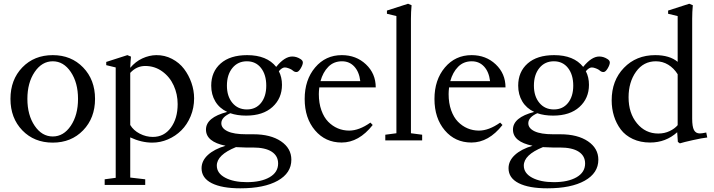

<svg xmlns="http://www.w3.org/2000/svg" viewBox="-20 -746 3793 1020"><path d="M260.3 11.7Q161.6 11.7 98.6 -53.5Q35.6 -118.7 35.6 -220.7Q35.6 -322.8 98.6 -387.9Q161.6 -453.1 260.3 -453.1Q358.4 -453.1 421.6 -387.7Q484.9 -322.3 484.9 -220.7Q484.9 -119.1 421.6 -53.7Q358.4 11.7 260.3 11.7ZM164.1 -77.9Q202.6 -21 260.3 -21Q317.9 -21 356.2 -77.9Q394.5 -134.8 394.5 -220.7Q394.5 -306.6 356.2 -363.5Q317.9 -420.4 260.3 -420.4Q202.6 -420.4 164.1 -363.5Q125.5 -306.6 125.5 -220.7Q125.5 -134.8 164.1 -77.9Z M536.1 236.3V206.5L594.7 198.7V-387.7L544.4 -399.9V-417L656.7 -453.1L675.8 -445.3Q672.9 -417.5 671.9 -385.7Q699.7 -418.9 736.3 -435.8Q772.9 -452.6 810.1 -453.1Q855 -453.6 893.8 -433.3Q932.6 -413.1 957.8 -379.9Q982.9 -346.7 997.1 -305.9Q1011.2 -265.1 1011.2 -223.6Q1011.2 -172.9 992.7 -128.4Q974.1 -84 943.4 -53.5Q912.6 -22.9 872.3 -5.6Q832 11.7 789.1 11.7Q731.4 11.7 671.9 -16.1V197.3L751.5 206.5V236.3ZM751.5 -395.5Q705.6 -395.5 671.9 -358.9V-82Q689 -53.2 722.4 -35.9Q755.9 -18.6 792 -18.6Q851.6 -18.6 887.7 -67.6Q923.8 -116.7 923.8 -192.9Q923.8 -245.6 902.8 -291.7Q881.8 -337.9 841.8 -366.7Q801.8 -395.5 751.5 -395.5Z M1287.6 -131.8Q1240.2 -131.8 1203.6 -144.5Q1155.8 -123 1155.8 -91.3Q1155.8 -64.5 1189 -48.6Q1222.2 -32.7 1287.6 -32.7H1325.7Q1417.5 -32.7 1472.7 4.6Q1527.8 42 1527.8 102.5Q1527.8 173.3 1455.6 213.9Q1383.3 254.4 1256.8 254.4Q1158.7 254.4 1104.7 227.1Q1050.8 199.7 1050.8 147.9Q1050.8 108.4 1084.2 77.4Q1117.7 46.4 1178.2 28.3Q1074.2 7.3 1074.2 -57.6Q1074.2 -122.1 1187 -151.4Q1145.5 -170.9 1123.8 -207.3Q1102.1 -243.7 1102.1 -291Q1102.1 -364.7 1152.3 -408.9Q1202.6 -453.1 1293 -453.1Q1397.5 -453.1 1447.3 -390.6Q1491.7 -445.8 1532.7 -445.8Q1555.7 -445.8 1576.7 -432.1Q1588.9 -424.3 1588.9 -414.1Q1588.9 -401.9 1577.4 -382.6Q1565.9 -363.3 1555.2 -363.3Q1543.9 -363.3 1535.2 -371.6Q1528.8 -377.4 1515.4 -382.6Q1502 -387.7 1493.2 -387.7Q1478.5 -387.7 1461.4 -367.7Q1478 -335.9 1478 -295.4Q1478 -223.6 1427.5 -177.7Q1377 -131.8 1287.6 -131.8ZM1291.5 -164.6Q1338.9 -164.6 1366.7 -199.2Q1394.5 -233.9 1394.5 -291Q1394.5 -349.1 1366.7 -384.8Q1338.9 -420.4 1291.5 -420.4Q1243.7 -420.4 1214.6 -384.8Q1185.5 -349.1 1185.5 -291Q1185.5 -234.4 1214.6 -199.5Q1243.7 -164.6 1291.5 -164.6ZM1131.8 133.8Q1131.8 174.3 1176.3 198Q1220.7 221.7 1291.5 221.7Q1366.7 221.7 1412.1 195.6Q1457.5 169.4 1457.5 122.6Q1457.5 82 1423.3 59.8Q1389.2 37.6 1322.3 37.6H1283.7Q1264.6 37.6 1233.4 35.6Q1131.8 76.7 1131.8 133.8Z M1794.9 11.2Q1708.5 11.2 1653.6 -53.5Q1598.6 -118.2 1598.6 -220.2Q1598.6 -321.8 1654.1 -387.5Q1709.5 -453.1 1795.9 -453.1Q1872.1 -453.1 1924.1 -404.1Q1976.1 -355 1976.1 -281.7H1676.3Q1673.8 -261.2 1673.8 -246.1Q1673.8 -198.2 1687.3 -160.4Q1700.7 -122.6 1723.4 -99.4Q1746.1 -76.2 1774.4 -64.2Q1802.7 -52.2 1835 -52.2Q1887.7 -52.2 1947.8 -94.7L1960 -82Q1886.7 11.2 1794.9 11.2ZM1796.9 -420.4Q1752.9 -420.4 1724.1 -391.1Q1695.3 -361.8 1682.6 -314.9H1894Q1888.2 -364.3 1862.3 -392.3Q1836.4 -420.4 1796.9 -420.4Z M2026.9 0V-30.3L2085.9 -38.1V-660.6L2035.6 -672.9V-689.9L2147.9 -726.1L2166.5 -718.3Q2163.1 -681.6 2163.1 -646.5V-38.1L2222.7 -30.3V0Z M2484.4 11.2Q2397.9 11.2 2343 -53.5Q2288.1 -118.2 2288.1 -220.2Q2288.1 -321.8 2343.5 -387.5Q2398.9 -453.1 2485.4 -453.1Q2561.5 -453.1 2613.5 -404.1Q2665.5 -355 2665.5 -281.7H2365.7Q2363.3 -261.2 2363.3 -246.1Q2363.3 -198.2 2376.7 -160.4Q2390.1 -122.6 2412.8 -99.4Q2435.5 -76.2 2463.9 -64.2Q2492.2 -52.2 2524.4 -52.2Q2577.1 -52.2 2637.2 -94.7L2649.4 -82Q2576.2 11.2 2484.4 11.2ZM2486.3 -420.4Q2442.4 -420.4 2413.6 -391.1Q2384.8 -361.8 2372.1 -314.9H2583.5Q2577.6 -364.3 2551.8 -392.3Q2525.9 -420.4 2486.3 -420.4Z M2918.5 -131.8Q2871.1 -131.8 2834.5 -144.5Q2786.6 -123 2786.6 -91.3Q2786.6 -64.5 2819.8 -48.6Q2853 -32.7 2918.5 -32.7H2956.5Q3048.3 -32.7 3103.5 4.6Q3158.7 42 3158.7 102.5Q3158.7 173.3 3086.4 213.9Q3014.2 254.4 2887.7 254.4Q2789.6 254.4 2735.6 227.1Q2681.6 199.7 2681.6 147.9Q2681.6 108.4 2715.1 77.4Q2748.5 46.4 2809.1 28.3Q2705.1 7.3 2705.1 -57.6Q2705.1 -122.1 2817.9 -151.4Q2776.4 -170.9 2754.6 -207.3Q2732.9 -243.7 2732.9 -291Q2732.9 -364.7 2783.2 -408.9Q2833.5 -453.1 2923.8 -453.1Q3028.3 -453.1 3078.1 -390.6Q3122.6 -445.8 3163.6 -445.8Q3186.5 -445.8 3207.5 -432.1Q3219.7 -424.3 3219.7 -414.1Q3219.7 -401.9 3208.3 -382.6Q3196.8 -363.3 3186 -363.3Q3174.8 -363.3 3166 -371.6Q3159.7 -377.4 3146.2 -382.6Q3132.8 -387.7 3124 -387.7Q3109.4 -387.7 3092.3 -367.7Q3108.9 -335.9 3108.9 -295.4Q3108.9 -223.6 3058.3 -177.7Q3007.8 -131.8 2918.5 -131.8ZM2922.4 -164.6Q2969.7 -164.6 2997.6 -199.2Q3025.4 -233.9 3025.4 -291Q3025.4 -349.1 2997.6 -384.8Q2969.7 -420.4 2922.4 -420.4Q2874.5 -420.4 2845.5 -384.8Q2816.4 -349.1 2816.4 -291Q2816.4 -234.4 2845.5 -199.5Q2874.5 -164.6 2922.4 -164.6ZM2762.7 133.8Q2762.7 174.3 2807.1 198Q2851.6 221.7 2922.4 221.7Q2997.6 221.7 3043 195.6Q3088.4 169.4 3088.4 122.6Q3088.4 82 3054.2 59.8Q3020 37.6 2953.1 37.6H2914.6Q2895.5 37.6 2864.3 35.6Q2762.7 76.7 2762.7 133.8Z M3591.8 15.6 3581.1 7.8 3577.6 -43.5Q3517.1 11.2 3433.6 11.2Q3382.3 11.2 3342 -7.6Q3301.8 -26.4 3277.8 -58.3Q3253.9 -90.3 3241.7 -129.6Q3229.5 -168.9 3229.5 -212.9Q3229.5 -318.4 3294.7 -385.7Q3359.9 -453.1 3460.9 -453.1Q3537.1 -453.1 3580.1 -417.5V-660.6L3529.3 -672.9V-689.9L3641.6 -726.1L3660.6 -718.3Q3657.2 -681.6 3657.2 -646.5V-115.7Q3657.2 -73.2 3666.7 -55.2Q3676.3 -37.1 3697.8 -37.1Q3708.5 -37.1 3731.9 -42L3737.3 -15.6Q3710.4 -12.7 3661.1 -1.7Q3611.8 9.3 3591.8 15.6ZM3477.1 -36.6Q3510.3 -36.6 3537.4 -49.6Q3564.5 -62.5 3580.1 -81.1V-351.6Q3559.6 -384.3 3529.8 -402.3Q3500 -420.4 3464.4 -420.4Q3398.4 -420.4 3358.9 -365Q3319.3 -309.6 3319.3 -229Q3319.3 -145 3364 -90.8Q3408.7 -36.6 3477.1 -36.6Z"/></svg>

Font: Elstob 10pt
Style: Regular
Weight: 400
Designer: Peter S. Baker
Version: Version 1.015